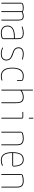

<svg xmlns="http://www.w3.org/2000/svg" viewBox="1845 -2645 810 4540"><g transform="rotate(90 2250.0 -375.0)"><path d="M44.9 -9.8V-465.8Q44.9 -502.9 77.1 -515.6Q112.3 -529.3 160.2 -530.3Q231.4 -530.3 254.9 -507.8Q257.8 -503.9 262.7 -505.9Q305.7 -530.3 360.4 -530.3Q417 -530.3 440.9 -502.4Q464.8 -474.6 464.8 -410.2V-9.8Q464.8 0 455.1 0Q445.3 0 445.3 -9.8V-410.2Q445.3 -466.8 426.8 -488.3Q408.2 -509.8 360.4 -509.8Q308.6 -509.8 268.6 -487.3Q264.6 -484.4 264.6 -478.5V-9.8Q264.6 0 254.9 0Q245.1 0 245.1 -9.8V-484.4Q245.1 -510.7 160.2 -509.8Q110.4 -509.8 69.3 -491.2Q65.4 -490.2 65.4 -484.4V-10.7Q65.4 0 55.2 0Q44.9 0 44.9 -9.8Z M884.8 -41V-294.9Q884.8 -299.8 879.9 -299.8H844.7Q798.8 -299.8 760.3 -293.5Q721.7 -287.1 685.1 -272Q648.4 -256.8 627 -225.6Q605.5 -194.3 605.5 -150.4Q605.5 -82 647 -45.9Q688.5 -9.8 764.6 -9.8Q829.1 -9.8 879.9 -34.2Q884.8 -36.1 884.8 -41ZM879.9 -320.3Q884.8 -320.3 884.8 -325.2V-370.1Q884.8 -457 860.4 -483.4Q835.9 -509.8 754.9 -509.8Q683.6 -509.8 616.2 -483.4Q612.3 -481.4 608.9 -483.4Q605.5 -485.4 605.5 -489.3Q605.5 -500 616.2 -503.9Q688.5 -530.3 754.9 -530.3Q843.8 -530.3 874.5 -497.6Q905.3 -464.8 905.3 -370.1V-58.6Q905.3 -20.5 873 -7.8Q829.1 9.8 764.6 9.8Q678.7 9.8 631.8 -32.2Q585 -74.2 585 -150.4Q585 -172.9 589.8 -192.4Q594.7 -211.9 611.3 -236.3Q627.9 -260.7 655.3 -278.3Q682.6 -295.9 731.4 -308.1Q780.3 -320.3 844.7 -320.3Z M1247.1 -259.8Q1168.9 -284.2 1134.3 -318.8Q1099.6 -353.5 1099.6 -410.2Q1099.6 -466.8 1140.1 -498.5Q1180.7 -530.3 1254.9 -530.3Q1315.4 -530.3 1378.9 -510.7Q1389.6 -506.8 1389.6 -497.1Q1389.6 -493.2 1386.7 -491.2Q1383.8 -489.3 1379.9 -490.2Q1316.4 -509.8 1254.9 -509.8Q1189.5 -509.8 1154.8 -483.9Q1120.1 -458 1120.1 -410.2Q1120.1 -365.2 1147.9 -334.5Q1175.8 -303.7 1252.9 -280.3Q1335 -254.9 1372.6 -216.8Q1410.2 -178.7 1410.2 -120.1Q1410.2 -58.6 1368.7 -24.4Q1327.1 9.8 1250 9.8Q1181.6 9.8 1116.2 -18.6Q1105.5 -23.4 1105.5 -35.2Q1105.5 -44.9 1115.2 -41Q1178.7 -9.8 1250 -9.8Q1318.4 -9.8 1354 -38.6Q1389.6 -67.4 1389.6 -120.1Q1389.6 -171.9 1356.9 -204.1Q1324.2 -236.3 1247.1 -259.8Z M1781.2 9.8Q1743.2 9.8 1710.4 -1.5Q1677.7 -12.7 1647 -40.5Q1616.2 -68.4 1598.1 -124Q1580.1 -179.7 1580.1 -259.8Q1580.1 -324.2 1591.8 -373.5Q1603.5 -422.9 1622.1 -452.1Q1640.6 -481.4 1667.5 -499Q1694.3 -516.6 1719.2 -523.4Q1744.1 -530.3 1773.4 -530.3Q1822.3 -530.3 1861.3 -518.6Q1876 -514.6 1885.3 -501Q1894.5 -487.3 1894.5 -470.7V-379.9Q1894.5 -370.1 1884.8 -370.1Q1875 -370.1 1875 -379.9V-488.3Q1875 -493.2 1870.1 -495.1Q1828.1 -509.8 1773.4 -509.8Q1688.5 -509.8 1644 -446.3Q1599.6 -382.8 1599.6 -259.8Q1599.6 -136.7 1646 -73.2Q1692.4 -9.8 1781.2 -9.8Q1828.1 -9.8 1876 -27.3Q1879.9 -28.3 1882.3 -26.4Q1884.8 -24.4 1884.8 -19.5Q1884.8 -8.8 1876 -5.9Q1826.2 9.8 1781.2 9.8Z M2099.6 -9.8V-740.2Q2099.6 -750 2109.9 -750Q2120.1 -750 2120.1 -740.2V-485.4Q2120.1 -481.4 2124 -483.4Q2191.4 -530.3 2275.4 -530.3Q2355.5 -530.3 2387.7 -487.3Q2419.9 -444.3 2419.9 -339.8V-9.8Q2419.9 0 2410.2 0Q2400.4 0 2400.4 -9.8V-339.8Q2400.4 -440.4 2370.6 -475.1Q2340.8 -509.8 2275.4 -509.8Q2190.4 -509.8 2124 -458Q2120.1 -455.1 2120.1 -450.2V-9.8Q2120.1 0 2109.9 0Q2099.6 0 2099.6 -9.8Z M2634.8 -500Q2625 -500 2625 -509.8Q2625 -519.5 2634.8 -519.5H2750Q2764.6 -519.5 2774.9 -509.8Q2785.2 -500 2785.2 -485.4V-9.8Q2785.2 0 2774.9 0Q2764.6 0 2764.6 -9.8V-495.1Q2764.6 -500 2759.8 -500ZM2764.6 -660.2V-750Q2764.6 -759.8 2774.9 -759.8Q2785.2 -759.8 2785.2 -750V-660.2Q2785.2 -650.4 2774.9 -650.4Q2764.6 -650.4 2764.6 -660.2Z M3094.7 -9.8V-460.9Q3094.7 -476.6 3103.5 -490.7Q3112.3 -504.9 3127 -509.8Q3180.7 -529.3 3250 -530.3Q3338.9 -530.3 3377 -493.2Q3415 -456.1 3415 -370.1V-9.8Q3415 0 3404.8 0Q3394.5 0 3394.5 -9.8V-370.1Q3394.5 -447.3 3362.3 -478.5Q3330.1 -509.8 3250 -509.8Q3179.7 -509.8 3119.1 -485.4Q3115.2 -484.4 3115.2 -477.5V-9.8Q3115.2 0 3105 0Q3094.7 0 3094.7 -9.8Z M3753.9 -509.8Q3675.8 -509.8 3638.7 -456.5Q3601.6 -403.3 3598.6 -286.1Q3598.6 -280.3 3604.5 -280.3H3893.6Q3898.4 -280.3 3899.4 -285.2Q3898.4 -356.4 3885.7 -403.3Q3873 -450.2 3851.1 -472.2Q3829.1 -494.1 3806.6 -502Q3784.2 -509.8 3753.9 -509.8ZM3768.6 9.8Q3578.1 9.8 3579.1 -259.8Q3579.1 -399.4 3621.1 -464.8Q3663.1 -530.3 3753.9 -530.3Q3835.9 -530.3 3875.5 -473.6Q3915 -417 3918.9 -294.9Q3919.9 -281.2 3909.2 -270.5Q3898.4 -259.8 3883.8 -259.8H3604.5Q3599.6 -259.8 3598.6 -255.9Q3599.6 -129.9 3641.1 -69.8Q3682.6 -9.8 3768.6 -9.8Q3828.1 -9.8 3887.7 -36.1Q3891.6 -38.1 3895.5 -36.1Q3899.4 -34.2 3899.4 -30.3Q3899.4 -19.5 3888.7 -13.7Q3829.1 9.8 3768.6 9.8Z M4094.7 -9.8V-460.9Q4094.7 -476.6 4103.5 -490.7Q4112.3 -504.9 4127 -509.8Q4180.7 -529.3 4250 -530.3Q4338.9 -530.3 4377 -493.2Q4415 -456.1 4415 -370.1V-9.8Q4415 0 4404.8 0Q4394.5 0 4394.5 -9.8V-370.1Q4394.5 -447.3 4362.3 -478.5Q4330.1 -509.8 4250 -509.8Q4179.7 -509.8 4119.1 -485.4Q4115.2 -484.4 4115.2 -477.5V-9.8Q4115.2 0 4105 0Q4094.7 0 4094.7 -9.8Z"/></g></svg>

Font: Rounded Mgen+ 1mn thin
Style: Regular
Weight: 100
Designer: [Source Han Sans]
Ryoko NISHIZUKA  (kana & ideographs); Paul D. Hunt (Latin, Greek & Cyrillic); Wenlong ZHANG  (bopomofo
Version: Version 1.059.20150602